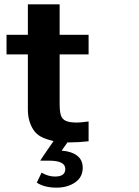

<svg xmlns="http://www.w3.org/2000/svg" viewBox="-20 -644 640 882"><path d="M254 -394V-166Q254 -131 260 -113.5Q266 -96 283 -88.5Q300 -81 335 -81Q349 -81 387 -86V5Q340 10 306 10H290L263 48Q307 51 333.5 70.5Q360 90 360 127Q360 170 325 194Q290 218 240 218Q184 218 149 195L171 149Q201 167 233 167Q280 167 280 132Q280 94 205 94H165Q166 91 197 46L226 4Q212 1 194 -5Q166 -14 148.5 -30Q131 -46 120 -74Q108 -103 108 -141V-394H10V-484H108V-624H254V-484H387V-394Z"/></svg>

Font: Play
Style: Bold
Weight: 700
Designer: Jonas Hecksher (Cyrillic expansion: Cyreal)
Foundry: Jonas Hecksher, Playtype, e-types AS
Version: Version 2.101; ttfautohint (v1.5.65-e2d9)